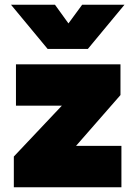

<svg xmlns="http://www.w3.org/2000/svg" viewBox="-20 -792 572 812"><path d="M38.5 0V-130L241.5 -345H47.5V-520H489.5V-390L301.5 -175H493.5V0ZM181.5 -585 26.5 -772H212.5L269.5 -693L327.5 -772H506.5L351.5 -585Z"/></svg>

Font: Geologica Roman Black
Style: Regular
Weight: 900
Designer: Sindre Bremnes, Frode Helland
Foundry: Monokrom Skriftforlag AS
Version: Version 1.010;gftools[0.9.28]